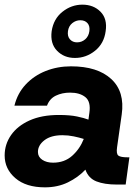

<svg xmlns="http://www.w3.org/2000/svg" viewBox="-20 -793 595 825"><path d="M173 12Q92 12 46 -27.5Q0 -67 0 -125Q0 -173 27.5 -212.5Q55 -252 107 -275.5Q159 -299 233 -299Q280 -299 311 -292.5Q342 -286 360 -279L364 -308Q371 -356 347 -375.5Q323 -395 281 -395Q247 -395 220 -382Q193 -369 182 -339H42Q55 -392 90.5 -430Q126 -468 176.5 -488Q227 -508 285 -508Q399 -508 458 -453.5Q517 -399 503 -301L483 -160Q479 -132 488.5 -124.5Q498 -117 529 -117H536L520 0H482Q429 0 394.5 -13.5Q360 -27 347 -64Q316 -31 272 -9.5Q228 12 173 12ZM143 -140Q143 -119 161.5 -106.5Q180 -94 208 -94Q257 -94 290 -123.5Q323 -153 340 -196Q321 -202 297 -207Q273 -212 248 -212Q199 -212 171 -190.5Q143 -169 143 -140ZM302 -544Q255 -544 225 -575Q195 -606 202 -659Q210 -712 248.5 -742.5Q287 -773 334 -773Q382 -773 412 -742.5Q442 -712 434 -659Q427 -606 388.5 -575Q350 -544 302 -544ZM311 -611Q331 -611 346 -624Q361 -637 364 -659Q367 -681 356 -693.5Q345 -706 325 -706Q306 -706 290.5 -693.5Q275 -681 272 -659Q269 -637 280.5 -624Q292 -611 311 -611Z"/></svg>

Font: Host Grotesk ExtraBold
Style: Italic
Weight: 800
Italic angle: -8°
Designer: Doğukan Karapınar
Foundry: Element Type
Version: Version 1.003; ttfautohint (v1.8.4.7-5d5b)